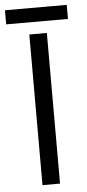

<svg xmlns="http://www.w3.org/2000/svg" viewBox="-61 -810 382 842"><g transform="rotate(-5 130.0 -389.0)"><path d="M91.3 0V-663.1H168.5V0ZM-5.9 -778.3H266.1V-716.3H-5.9Z"/></g></svg>

Font: Bpm'online Open Sans
Style: Regular
Weight: 400
Foundry: Ascender Corporation
Version: Version 1.10